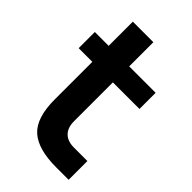

<svg xmlns="http://www.w3.org/2000/svg" viewBox="-214 -774 858 858"><g transform="rotate(45 215.5 -344.5)"><path d="M393.1 6.8H314.9Q199.2 6.8 147.2 -40.3Q95.2 -87.4 95.2 -204.1V-440.9H8.8V-543H96.2V-695.8H226.1V-543H393.1V-440.9H225.1V-194.8Q225.1 -154.8 246.6 -133.3Q268.1 -111.8 308.1 -111.8H393.1Z"/></g></svg>

Font: Sora SemiBold
Style: Regular
Weight: 600
Designer: Jonathan Barnbrook, Julián Moncada
Foundry: Barnbrook Fonts
Version: Version 2.000